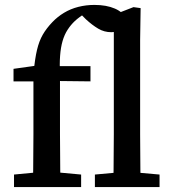

<svg xmlns="http://www.w3.org/2000/svg" viewBox="-20 -761 703 781"><path d="M37 0V-51L142 -61H201L310 -51V0ZM114 0Q115 -36 115 -72Q115 -108 115.5 -144Q116 -180 116 -215V-430H35V-481L149 -497L117 -468Q122 -522 130.5 -558Q139 -594 154 -620Q169 -646 193 -671Q214 -693 240.5 -709Q267 -725 298.5 -733Q330 -741 364 -741Q413 -741 447.5 -726Q482 -711 492 -684Q490 -664 475.5 -647Q461 -630 433 -630Q404 -630 379.5 -644.5Q355 -659 330 -682L303 -709L318 -707H314L330 -709Q301 -691 284.5 -675.5Q268 -660 255 -640Q242 -620 234.5 -594Q227 -568 224.5 -534.5Q222 -501 224 -457V-215Q224 -180 224.5 -144Q225 -108 225 -72Q225 -36 226 0ZM175 -432V-492H348V-430ZM366 0V-51L476 -61H516L629 -51V0ZM441 0Q442 -36 442 -72Q442 -108 442.5 -144Q443 -180 443 -215V-701L523 -732L552 -728L550 -599V-215Q550 -180 550.5 -144Q551 -108 551 -72Q551 -36 552 0Z"/></svg>

Font: Source Serif 4 Medium
Style: Regular
Weight: 500
Designer: Frank Grießhammer
Foundry: Adobe Systems Incorporated
Version: Version 4.004;hotconv 1.0.116;makeotfexe 2.5.65601